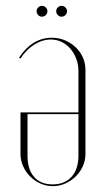

<svg xmlns="http://www.w3.org/2000/svg" viewBox="-20 -630 357 656"><path d="M272 -104Q272 -82 263 -62Q254 -42 238.5 -27Q223 -12 203 -3Q183 6 160 6Q138 6 118 -3Q98 -12 83 -27Q68 -42 59 -62Q50 -82 50 -104V-246H248V-387Q248 -410 240.5 -429.5Q233 -449 220.5 -463.5Q208 -478 191 -486.5Q174 -495 154 -495Q125 -495 97 -477.5Q69 -460 50 -430L45 -433Q90 -501 157 -501Q181 -501 201.5 -492.5Q222 -484 238 -469Q254 -454 263 -434Q272 -414 272 -391ZM74 -98Q74 -51 96.5 -25.5Q119 0 160 0Q201 0 224.5 -26Q248 -52 248 -98V-240H74ZM105 -592Q105 -599 110.5 -604.5Q116 -610 123 -610Q131 -610 136.5 -604.5Q142 -599 142 -592Q142 -584 136.5 -578.5Q131 -573 123 -573Q116 -573 110.5 -578.5Q105 -584 105 -592ZM172 -592Q172 -599 177.5 -604.5Q183 -610 190 -610Q198 -610 203.5 -604.5Q209 -599 209 -592Q209 -584 203.5 -578.5Q198 -573 190 -573Q183 -573 177.5 -578.5Q172 -584 172 -592Z"/></svg>

Font: Moniqa Thin Display
Style: Regular
Weight: 100
Designer: Rajesh Rajput
Foundry: Rajesh Rajput
Version: Version 1.000